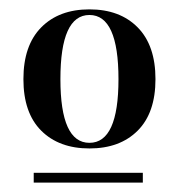

<svg xmlns="http://www.w3.org/2000/svg" viewBox="-20 -617 382 410"><path d="M52 -227V-248H285V-227ZM109 -448Q109 -312 171 -312Q233 -312 233 -448Q233 -585 171 -585Q109 -585 109 -448ZM274 -338Q236 -300 171 -300Q106 -300 68 -338Q30 -376 30 -448Q30 -520 68 -558.5Q106 -597 171 -597Q236 -597 274 -558.5Q312 -520 312 -448Q312 -376 274 -338Z"/></svg>

Font: Elsie Swash Caps
Style: Regular
Weight: 400
Designer: Alejandro Inler
Foundry: Alejandro Inler
Version: 1.001